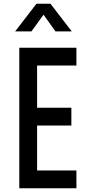

<svg xmlns="http://www.w3.org/2000/svg" viewBox="-20 -1005 470 1025"><path d="M388 -750V-655H178V-430H361V-335H178V-95H388V0H83V-750ZM61 -837.5 174.5 -985H249.5L363 -837.5H276L212.5 -926.5L148 -837.5Z"/></svg>

Font: Mohave Medium
Style: Regular
Weight: 500
Designer: Gumpita Rahayu
Foundry: Tokotype
Version: Version 2.003